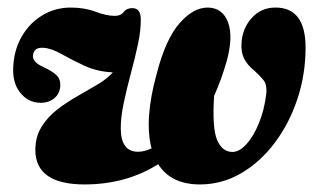

<svg xmlns="http://www.w3.org/2000/svg" viewBox="-20 -478 836 508"><path d="M530.5 -458Q569.5 -457 583.5 -418.5Q597.5 -380 579.5 -315Q565.5 -266.5 546.5 -224.5Q541 -139 554.5 -107.5Q568 -76 595 -76Q613.5 -76 632.2 -96.8Q651 -117.5 665.2 -152.5Q679.5 -187.5 684.5 -229.5Q687 -254 676.8 -266.5Q666.5 -279 653 -291Q633 -307.5 625.2 -324.2Q617.5 -341 619 -363Q620.5 -401 645.2 -429.5Q670 -458 709 -458Q788.5 -458 788.5 -352Q788.5 -281.5 767 -216.5Q745.5 -151.5 707.2 -100.5Q669 -49.5 618.2 -19.8Q567.5 10 509 10Q432.5 10 398.5 -43.5Q355.5 -16.5 306.5 -3.2Q257.5 10 204 10Q74 10 73.5 -81Q73.5 -116 89.8 -142.2Q106 -168.5 131.2 -188Q156.5 -207.5 184.8 -223.5Q213 -239.5 238.2 -254.5Q263.5 -269.5 278.5 -286.5Q237 -288.5 203.5 -304Q170 -319.5 143.2 -334.8Q116.5 -350 95.5 -351.5Q81 -352.5 74.8 -347Q68.5 -341.5 67.5 -333Q64 -314 96 -300Q118 -290 129.2 -279.2Q140.5 -268.5 139.5 -251Q138.5 -230.5 123.8 -218.2Q109 -206 88 -206Q54 -206 32.5 -234Q11 -262 15.5 -308Q19 -351.5 39.8 -385.2Q60.5 -419 93.8 -438.5Q127 -458 167.5 -458Q203.5 -458 232.8 -447Q262 -436 284 -436Q299.5 -436 307.2 -446.2Q315 -456.5 330 -456.5Q352 -456.5 352.5 -428Q353 -398.5 345 -361Q337 -323.5 326.2 -283.8Q315.5 -244 307.5 -206.2Q299.5 -168.5 299.5 -139Q299.5 -76 346 -76.5Q362 -76.5 381 -85.5Q361 -161 394.5 -282.5Q418 -374 454.8 -416.2Q491.5 -458.5 530.5 -458Z"/></svg>

Font: Fraunces 144pt S050 Black
Style: Italic
Weight: 900
Italic angle: -16°
Version: Version 1.000; ttfautohint (v1.8.3)